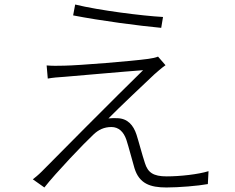

<svg xmlns="http://www.w3.org/2000/svg" viewBox="-20 -796 1040 848"><path d="M312 -776 303 -728C426 -704 595 -682 692 -673L700 -721C609 -726 418 -750 312 -776ZM711 -508 678 -546C669 -542 651 -538 635 -536C564 -526 328 -507 265 -506C235 -505 209 -505 186 -507L191 -449C213 -453 236 -455 268 -457C331 -462 528 -480 612 -486C509 -386 197 -72 164 -38C149 -23 134 -11 125 -4L176 32C225 -31 354 -166 393 -202C415 -223 440 -235 472 -235C504 -235 526 -214 538 -179C548 -149 565 -83 574 -53C595 15 643 32 715 32C770 32 855 25 898 17L901 -40C856 -26 776 -17 716 -17C657 -17 633 -34 620 -76C608 -112 593 -170 583 -201C569 -244 543 -273 498 -274C488 -275 470 -274 459 -273C504 -319 627 -435 661 -467C670 -475 696 -498 711 -508Z"/></svg>

Font: Noto Sans KR Light
Style: Regular
Weight: 300
Designer: Ryoko NISHIZUKA 西塚涼子 (kana, bopomofo & ideographs); Paul D. Hunt (Latin, Greek & Cyrillic); Sandoll Communications 산돌커뮤니
Foundry: Adobe
Version: Version 2.004;hotconv 1.0.118;makeotfexe 2.5.65603